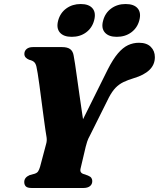

<svg xmlns="http://www.w3.org/2000/svg" viewBox="-20 -934 790 954"><path d="M353.5 -263 516 -590Q541.5 -640 566 -668.8Q590.5 -697.5 616 -709.5Q641.5 -721.5 670.5 -721.5Q709 -721.5 729.2 -701.2Q749.5 -681 749.5 -650Q749.5 -612.5 722.5 -586.5Q695.5 -560.5 644.5 -545.5Q615 -536.5 593.2 -526Q571.5 -515.5 554.2 -497.8Q537 -480 521 -449.5L427.5 -262Q417.5 -244 413.2 -230.5Q409 -217 406 -205.5L381 -99.5Q377.5 -87 381 -80Q384.5 -73 394.5 -69.5L416.5 -62Q430 -56.5 434.2 -49.5Q438.5 -42.5 438.5 -34.5Q438.5 -18 426.8 -9Q415 0 395.5 0H136.5Q116 0 108.2 -8Q100.5 -16 100.5 -29.5Q100.5 -52.5 127.5 -64L151.5 -70.5Q164 -74.5 169.2 -82.2Q174.5 -90 179 -105L209 -218Q214 -234 211.5 -251.5Q209 -269 206 -286Q204.5 -296 201.2 -320.2Q198 -344.5 193.5 -377.2Q189 -410 184.5 -445.5Q180 -481 175.5 -513.5Q171 -546 167.2 -569.8Q163.5 -593.5 161 -603Q157.5 -618 149.8 -625.5Q142 -633 125 -637Q114 -641.5 107.8 -648.2Q101.5 -655 101 -665.5Q101 -681 112.2 -690.5Q123.5 -700 143.5 -700H288.5Q315 -700 328.8 -689.8Q342.5 -679.5 346 -657.5Q348.5 -645.5 353 -615.8Q357.5 -586 363 -546Q368.5 -506 374.8 -462.5Q381 -419 387 -378.5Q393 -338 397.8 -307.2Q402.5 -276.5 405.5 -263.5ZM336.5 -751Q295.5 -751 277.2 -772.8Q259 -794.5 269 -832Q279.5 -870.5 309.8 -892.2Q340 -914 381 -914Q422 -914 440 -892.2Q458 -870.5 447.5 -832Q437.5 -795 407.8 -773Q378 -751 336.5 -751ZM560 -751Q519.5 -751 500.8 -772.8Q482 -794.5 492.5 -832Q502.5 -870 532.8 -892Q563 -914 604 -914Q646 -914 664.2 -892.2Q682.5 -870.5 672 -832Q662 -795 632 -773Q602 -751 560 -751Z"/></svg>

Font: Fraunces ExtraBold
Style: Italic
Weight: 800
Italic angle: -16°
Version: Version 1.000;[b76b70a41]